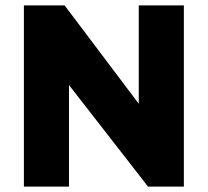

<svg xmlns="http://www.w3.org/2000/svg" viewBox="-20 -687 765 707"><path d="M68 0V-667H218L546 -232L491 -116V-667H657V0H525L195 -424L234 -506V0Z"/></svg>

Font: Maven Pro ExtraBold
Style: Regular
Weight: 800
Designer: Joe Prince
Foundry: Joe Prince
Version: Version 2.100